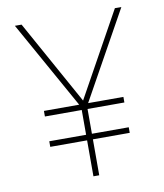

<svg xmlns="http://www.w3.org/2000/svg" viewBox="-81 -781 725 847"><g transform="rotate(-10 281.5 -357.0)"><path d="M269 0H295V-161H460V-186H295V-297H460V-322H302L520 -714H491L282 -337L73 -714H43L262 -322H104V-297H269V-186H104V-161H269Z"/></g></svg>

Font: Noto Sans Mono SemiCondensed Thin
Style: Regular
Weight: 100
Width: 4
Designer: Monotype Design Team
Foundry: Monotype Imaging Inc.
Version: Version 2.014